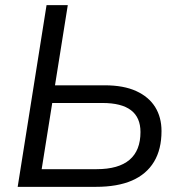

<svg xmlns="http://www.w3.org/2000/svg" viewBox="-20 -725 700 745"><path d="M48.6 0 160.6 -705H243L193.4 -394H386Q459.7 -394 508.6 -371.6Q557.4 -349.2 582.1 -309.6Q606.7 -269.9 606.7 -216.5Q606.7 -145.6 577.6 -97.3Q548.4 -48.9 492.1 -24.4Q435.7 0 352 0ZM141.7 -68.6H355.1Q439.9 -68.6 482.5 -104.8Q525.1 -140.9 525.1 -212.7Q525.1 -269.2 488.3 -297.3Q451.4 -325.4 377.5 -325.4H182.7Z"/></svg>

Font: Nunito Sans 12pt ExtraLight
Style: Italic
Weight: 200
Italic angle: -9°
Designer: Vernon Adams
Foundry: Vernon Adams
Version: Version 3.101;gftools[0.9.27]